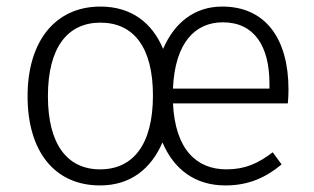

<svg xmlns="http://www.w3.org/2000/svg" viewBox="-20 -554 956 585"><path d="M859 -281C859 -435 790 -534 657 -534C572 -534 511 -484 477 -405C443 -486 379 -534 286 -534C149 -534 64 -429 64 -261C64 -93 146 11 285 11C377 11 440 -39 475 -120C510 -38 574 11 667 11C737 11 790 -13 838 -53L811 -90C766 -56 727 -38 670 -38C580 -38 514 -97 507 -239H857C858 -249 859 -265 859 -281ZM801 -284H507C513 -426 576 -486 659 -486C755 -486 801 -413 801 -299ZM285 -38C185 -38 126 -114 126 -261C126 -411 187 -485 286 -485C387 -485 446 -410 446 -263C446 -113 385 -38 285 -38Z"/></svg>

Font: FiraGO Light
Style: Regular
Weight: 300
Designer: bBox Type
Foundry: bBox Type GmbH
Version: Version 1.001;PS 001.001;hotconv 1.0.88;makeotf.lib2.5.64775